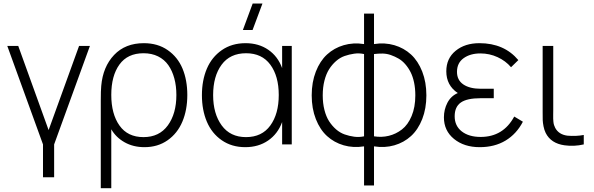

<svg xmlns="http://www.w3.org/2000/svg" viewBox="-20 -792 3255 1053"><path d="M215.8 180.2V0L20 -540H80.1L246.6 -78.6L413.6 -540H473.1L276.9 0V180.2Z M532.7 -238.8Q532.7 -296.9 535.2 -320.8Q544.4 -425.8 605.7 -490.5Q667 -555.2 769 -555.2Q845.2 -555.2 899.9 -517.1Q954.6 -479 981 -415.8Q1007.3 -352.5 1007.3 -271Q1007.3 -189 980.2 -124.8Q953.1 -60.5 899.2 -22.7Q845.2 15.1 772.5 15.1Q710.9 15.1 663.6 -11.5Q616.2 -38.1 590.3 -83V240.2H532.7ZM767.1 -40Q853.5 -40 900.4 -104.2Q947.3 -168.5 947.3 -271Q947.3 -320.8 936 -362.3Q924.8 -403.8 903.1 -434.8Q881.3 -465.8 846.7 -482.9Q812 -500 767.1 -500Q679.7 -500 635 -438Q590.3 -376 590.3 -271.5Q590.3 -167 635.3 -103.5Q680.2 -40 767.1 -40Z M1325.2 15.1Q1251 15.1 1196.3 -22.7Q1141.6 -60.5 1114.5 -124.5Q1087.4 -188.5 1087.4 -270Q1087.4 -351.6 1114.5 -415.3Q1141.6 -479 1196.5 -517.1Q1251.5 -555.2 1326.7 -555.2Q1398.9 -555.2 1451.4 -519Q1503.9 -482.9 1527.3 -418.5V-540H1580.1V0H1527.3V-122.6Q1503.4 -57.6 1450.4 -21.2Q1397.5 15.1 1325.2 15.1ZM1148.9 -270.5Q1148.9 -168.5 1195.8 -104.2Q1242.7 -40 1329.1 -40Q1416.5 -40 1462.6 -103.8Q1508.8 -167.5 1508.8 -271Q1508.8 -374.5 1462.6 -437.3Q1416.5 -500 1329.6 -500Q1241.7 -500 1195.3 -437Q1148.9 -374 1148.9 -270.5ZM1312 -627.4 1365.7 -772.5H1419.4L1365.2 -627.4Z M1976.6 10.7Q1917.5 20 1865 4.9Q1812.5 -10.3 1773.7 -45.7Q1734.9 -81.1 1712.2 -138.9Q1689.5 -196.8 1689.5 -269Q1689.5 -341.3 1712.2 -399.4Q1734.9 -457.5 1773.7 -493.2Q1812.5 -528.8 1865 -544.2Q1917.5 -559.6 1976.6 -550.3V-717.3H2031.2V-550.3Q2090.3 -559.6 2142.8 -544.2Q2195.3 -528.8 2234.1 -493.2Q2272.9 -457.5 2295.7 -399.4Q2318.4 -341.3 2318.4 -269Q2318.4 -196.8 2295.7 -138.9Q2272.9 -81.1 2234.1 -45.7Q2195.3 -10.3 2142.8 4.9Q2090.3 20 2031.2 10.7V225.1H1976.6ZM1750 -269Q1750 -225.6 1759.3 -189Q1768.6 -152.3 1784.9 -127Q1801.3 -101.6 1823.2 -82.5Q1845.2 -63.5 1870.4 -54.7Q1895.5 -45.9 1922.6 -42.2Q1949.7 -38.6 1976.6 -44.4V-495.6Q1949.7 -501.5 1922.4 -497.6Q1895 -493.7 1869.9 -484.9Q1844.7 -476.1 1822.8 -456.8Q1800.8 -437.5 1784.7 -411.9Q1768.6 -386.2 1759.3 -349.6Q1750 -313 1750 -269ZM2031.2 -44.4Q2072.8 -37.6 2112.1 -47.1Q2151.4 -56.6 2184.3 -82Q2217.3 -107.4 2237.5 -155.8Q2257.8 -204.1 2257.8 -269Q2257.8 -306.6 2251 -339.4Q2244.1 -372.1 2231.9 -396.2Q2219.7 -420.4 2202.6 -439.9Q2185.5 -459.5 2165.5 -470.9Q2145.5 -482.4 2123.3 -490.2Q2101.1 -498 2077.9 -498.3Q2054.7 -498.5 2031.2 -495.6Z M2610.8 15.1Q2525.4 15.1 2470 -30Q2414.6 -75.2 2414.6 -148.4Q2414.6 -191.4 2433.8 -228.5Q2453.1 -265.6 2490.7 -281.7Q2427.7 -323.7 2427.7 -400.9Q2427.7 -471.7 2478.8 -513.4Q2529.8 -555.2 2609.4 -555.2Q2744.6 -555.2 2822.8 -462.4L2782.7 -423.3Q2753.4 -458 2709 -478.5Q2664.6 -499 2614.7 -499Q2559.1 -499 2522.7 -472.9Q2486.3 -446.8 2486.3 -397.9Q2486.3 -352.5 2521.2 -328.9Q2556.2 -305.2 2616.7 -305.2H2688V-253.4H2616.2Q2541 -253.4 2507.3 -229.7Q2473.6 -206.1 2473.6 -154.3Q2473.6 -101.6 2512.5 -71.3Q2551.3 -41 2616.2 -41Q2739.7 -41 2800.3 -152.8L2847.7 -124.5Q2813 -57.6 2752.9 -21.2Q2692.9 15.1 2610.8 15.1Z M3076.2 4.9Q3001.5 -5.4 2972.7 -63Q2964.8 -79.1 2960.9 -99.1Q2957 -119.1 2956.5 -133.3Q2956.1 -147.5 2956.1 -176.8Q2956.1 -184.1 2956.1 -187.5V-540H3014.2V-188.5Q3014.2 -180.7 3013.9 -163.8Q3013.7 -147 3013.9 -140.9Q3014.2 -134.8 3015.1 -124Q3016.1 -113.3 3018.6 -106Q3021 -98.6 3024.9 -90.8Q3044.4 -54.2 3091.8 -47.9Q3140.6 -43.9 3181.6 -51.8V0Q3128.4 12.2 3076.2 4.9Z"/></svg>

Font: Manrope Light
Style: Regular
Weight: 300
Designer: Mikhail Sharanda
Foundry: Mikhail Sharanda
Version: Version 4.505;FEAKit 1.0